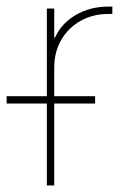

<svg xmlns="http://www.w3.org/2000/svg" viewBox="-52 -567 387 587"><path d="M91.3 0V-541H113.8V-452.1H116.2Q135.7 -495.6 179.7 -521.2Q223.6 -546.9 279.8 -546.9Q284.2 -546.9 285.6 -546.9Q287.1 -546.9 291.5 -546.9V-524.4Q289.1 -524.4 286.6 -524.4Q284.2 -524.4 279.8 -524.4Q231.9 -524.4 194.3 -503.2Q156.7 -481.9 135.3 -445.1Q113.8 -408.2 113.8 -360.4V0ZM-31.7 -250.5V-272.9H238.8V-250.5Z"/></svg>

Font: Inter 17pt Thin
Style: Regular
Weight: 250
Version: Version 4.001;git-66647c0bb